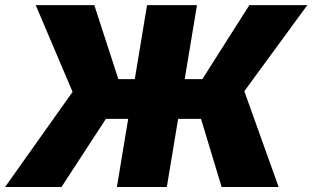

<svg xmlns="http://www.w3.org/2000/svg" viewBox="-54 -748 1249 768"><path d="M733.9 -727.5 613.3 0H413.6L534.2 -727.5ZM-33.7 0 236.3 -380.4 88.9 -727.5H323.2L419.4 -431.6H755.4L943.4 -727.5H1175.3L923.3 -383.3L1060.5 0H832.5L750 -272.5H369.6L191.9 0Z"/></svg>

Font: Inter 24pt Black
Style: Italic
Weight: 900
Italic angle: -9.3988°
Designer: Rasmus Andersson
Foundry: rsms
Version: Version 4.001;git-66647c0bb